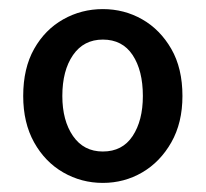

<svg xmlns="http://www.w3.org/2000/svg" viewBox="-20 -830 453 422"><path d="M206 -428Q159 -428 119 -451Q79 -474 55 -517Q31 -560 31 -619Q31 -680 55 -722.5Q79 -765 119 -787.5Q159 -810 206 -810Q253 -810 292.5 -787.5Q332 -765 356.5 -722.5Q381 -680 381 -619Q381 -560 356.5 -517Q332 -474 292.5 -451Q253 -428 206 -428ZM206 -497Q249 -497 271.5 -531Q294 -565 294 -619Q294 -675 271.5 -709Q249 -743 206 -743Q164 -743 140.5 -709Q117 -675 117 -619Q117 -565 140.5 -531Q164 -497 206 -497Z"/></svg>

Font: Noto Sans HK Thin Medium
Style: Regular
Weight: 500
Version: Version 2.004-H2;hotconv 1.0.118;makeotfexe 2.5.65603